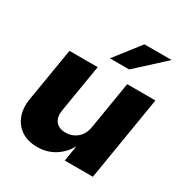

<svg xmlns="http://www.w3.org/2000/svg" viewBox="-175 -875 967 1017"><g transform="rotate(30 309.0 -366.5)"><path d="M394.5 -227.1 441.9 -515.6H614.7L529.8 0H357.9L373.5 -94.7H372.6Q346.2 -46.4 299.8 -17.6Q253.4 11.2 194.3 11.2Q137.7 11.2 98.6 -14.2Q59.6 -39.6 42.2 -85.2Q24.9 -130.9 35.2 -191.4L88.9 -515.6H261.7L213.4 -224.6Q206.1 -179.7 225.8 -154.8Q245.6 -129.9 287.1 -129.9Q326.7 -129.9 356.7 -154.8Q386.7 -179.7 394.5 -227.1ZM294.4 -588.4 415.5 -744.1H582L412.1 -588.4Z"/></g></svg>

Font: Inter Display Extra Bold
Style: Italic
Weight: 800
Italic angle: -9.39999°
Designer: Rasmus Andersson
Foundry: rsms
Version: Version 4.000;git-4fc901f